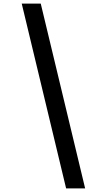

<svg xmlns="http://www.w3.org/2000/svg" viewBox="-20 -855 590 1060"><path d="M345 185 100 -835H205L450 185Z"/></svg>

Font: Lode Dark Term
Style: Bold Italic
Weight: 700
Italic angle: -11°
Monospace: yes
Designer: Belleve Invis
Foundry: Belleve Invis
Version: Version 29.2.0